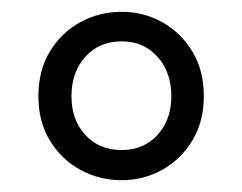

<svg xmlns="http://www.w3.org/2000/svg" viewBox="-20 -785 410 325"><path d="M186 -480Q148 -480 116 -497.5Q84 -515 64.5 -547Q45 -579 45 -622Q45 -666 64.5 -698Q84 -730 116 -747.5Q148 -765 186 -765Q223 -765 254.5 -747.5Q286 -730 305.5 -698Q325 -666 325 -622Q325 -579 305.5 -547Q286 -515 254.5 -497.5Q223 -480 186 -480ZM186 -531Q223 -531 246.5 -556.5Q270 -582 270 -622Q270 -663 246.5 -689Q223 -715 186 -715Q148 -715 124.5 -689Q101 -663 101 -622Q101 -582 124.5 -556.5Q148 -531 186 -531Z"/></svg>

Font: Noto Sans HK Thin
Style: Regular
Weight: 400
Version: Version 2.004-H2;hotconv 1.0.118;makeotfexe 2.5.65603